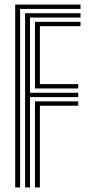

<svg xmlns="http://www.w3.org/2000/svg" viewBox="-20 -820 390 840"><path d="M46.5 0V-800H332.2V-781H68V0ZM89.8 0V-762.2H332.2V-743.2H111.2V-414.2H322.2V-395.2H111.2V0ZM133 -433V-724.5H332.2V-705.5H154.5V-452H322.2V-433ZM133 0V-376.5H322.2V-357.5H154.5V0Z"/></svg>

Font: Big Shoulders Inline Display
Style: Bold
Weight: 700
Designer: Patric King
Foundry: XO Type Co
Version: Version 1.000